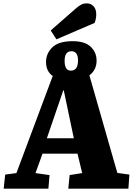

<svg xmlns="http://www.w3.org/2000/svg" viewBox="-20 -1127 797 1147"><path d="M317 -892 283 -945 436 -1079Q454 -1094 467.5 -1100.5Q481 -1107 499 -1107Q521 -1107 538 -1090.5Q555 -1074 555 -1040Q555 -1030 552.5 -1015.5Q550 -1001 545 -990ZM2 0 11 -84 78 -93 295 -673Q255 -701 255 -757Q255 -807 292.5 -844Q330 -881 414 -881Q487 -881 522 -847.5Q557 -814 557 -765Q557 -709 514 -677L681 -94L753 -84L747 0H388L396 -81L471 -93L443 -209H234L192 -93L276 -81L269 0ZM403 -705Q446 -705 446 -766Q446 -795 435.5 -808Q425 -821 407 -821Q366 -821 366 -764Q366 -705 403 -705ZM260 -301H421L361 -587H358Z"/></svg>

Font: Literata 12pt ExtraBold
Style: Italic
Weight: 800
Italic angle: -2°
Designer: Latin by Veronika Burian and Jose Scaglione. Greek by Irene Vlachou. Cyrillic by Vera Evstafieva
Foundry: TypeTogether
Version: Version 3.002